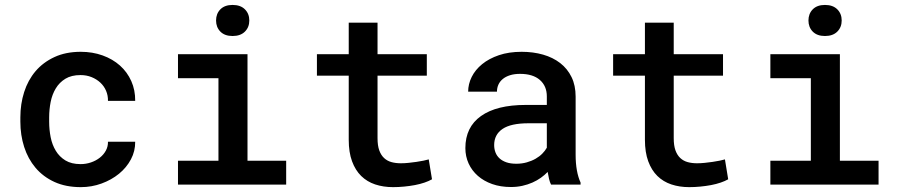

<svg xmlns="http://www.w3.org/2000/svg" viewBox="-20 -748 3641 778"><path d="M306.6 -83Q328.1 -83 348.4 -89.8Q368.7 -96.7 384.3 -108.9Q399.9 -121.1 408.9 -137.7Q418 -154.3 417.5 -173.8H527.8Q528.3 -135.7 510.5 -102.3Q492.7 -68.8 462.2 -43.9Q431.6 -19 391.6 -4.4Q351.6 10.3 307.6 10.3Q246.6 10.3 200.7 -10.7Q154.8 -31.7 124 -68.1Q93.3 -104.5 77.9 -152.6Q62.5 -200.7 62.5 -254.9V-272.5Q62.5 -326.7 77.9 -375Q93.3 -423.3 124 -459.5Q154.8 -495.6 200.7 -516.8Q246.6 -538.1 307.1 -538.1Q355 -538.1 395.8 -523.4Q436.5 -508.8 466.1 -482.4Q495.6 -456.1 512 -419.4Q528.3 -382.8 527.8 -339.4H417.5Q418 -360.8 409.9 -379.9Q401.9 -398.9 386.7 -413.1Q371.6 -427.2 351.1 -435.5Q330.6 -443.8 306.2 -443.8Q269.5 -443.8 245.1 -429Q220.7 -414.1 206.1 -389.9Q191.4 -365.7 185.3 -335Q179.2 -304.2 179.2 -272.5V-254.9Q179.2 -222.7 185.3 -191.9Q191.4 -161.1 206.1 -137Q220.7 -112.8 245.1 -97.9Q269.5 -83 306.6 -83Z M701.2 -528.3H982.9V-96.7H1139.6V0H701.2V-96.7H865.2V-431.2H701.2ZM855.5 -665Q855.5 -692.4 873 -710.2Q890.6 -728 922.4 -728Q954.6 -728 972.4 -710.2Q990.2 -692.4 990.2 -665Q990.2 -637.7 972.4 -619.9Q954.6 -602.1 922.4 -602.1Q890.6 -602.1 873 -619.9Q855.5 -637.7 855.5 -665Z M1509.8 -656.2V-528.3H1709.5V-441.4H1509.8V-188Q1509.8 -158.2 1516.8 -138.7Q1523.9 -119.1 1536.6 -107.4Q1549.3 -95.7 1566.4 -91.1Q1583.5 -86.4 1604 -86.4Q1619.1 -86.4 1635.5 -88.1Q1651.9 -89.8 1667.2 -92Q1682.6 -94.2 1695.6 -96.9Q1708.5 -99.6 1717.3 -102.1L1730.5 -21.5Q1717.8 -14.2 1700 -8.1Q1682.1 -2 1661.1 2Q1640.1 5.9 1617.4 8.1Q1594.7 10.3 1572.8 10.3Q1533.2 10.3 1500.2 -0.7Q1467.3 -11.7 1443.6 -34.9Q1419.9 -58.1 1406.5 -94.5Q1393.1 -130.9 1393.1 -181.6V-441.4H1264.2V-528.3H1393.1V-656.2Z M2212.9 0Q2208 -9.8 2204.8 -22.9Q2201.7 -36.1 2199.2 -51.3Q2187 -38.6 2171.6 -27.6Q2156.2 -16.6 2137.5 -8.3Q2118.7 0 2096.9 4.9Q2075.2 9.8 2050.3 9.8Q2008.3 9.8 1974.4 -2.2Q1940.4 -14.2 1916.3 -35.4Q1892.1 -56.6 1878.9 -85.4Q1865.7 -114.3 1865.7 -147.9Q1865.7 -232.9 1929 -277.8Q1992.2 -322.8 2110.4 -322.8H2195.8V-357.4Q2195.8 -399.4 2167.5 -424.1Q2139.2 -448.7 2087.4 -448.7Q2064 -448.7 2046.4 -443.1Q2028.8 -437.5 2017.1 -427.7Q2005.4 -418 1999.5 -404.8Q1993.7 -391.6 1993.7 -376.5H1877Q1877 -407.2 1891.4 -436.3Q1905.8 -465.3 1933.6 -488Q1961.4 -510.7 2001.7 -524.4Q2042 -538.1 2093.8 -538.1Q2140.6 -538.1 2180.7 -526.6Q2220.7 -515.1 2250 -492.4Q2279.3 -469.7 2295.9 -435.8Q2312.5 -401.9 2312.5 -356.4V-121.1Q2312.5 -86.4 2317.6 -57.9Q2322.8 -29.3 2332.5 -8.3V0ZM2072.3 -84.5Q2094.7 -84.5 2114.5 -90.1Q2134.3 -95.7 2150.1 -104.7Q2166 -113.8 2177.5 -125.5Q2189 -137.2 2195.8 -149.4V-248.5H2121.6Q2050.3 -248.5 2016.4 -225.6Q1982.4 -202.6 1982.4 -160.2Q1982.4 -144 1987.8 -130.1Q1993.2 -116.2 2004.2 -106.2Q2015.1 -96.2 2032 -90.3Q2048.8 -84.5 2072.3 -84.5Z M2710 -656.2V-528.3H2909.7V-441.4H2710V-188Q2710 -158.2 2717 -138.7Q2724.1 -119.1 2736.8 -107.4Q2749.5 -95.7 2766.6 -91.1Q2783.7 -86.4 2804.2 -86.4Q2819.3 -86.4 2835.7 -88.1Q2852.1 -89.8 2867.4 -92Q2882.8 -94.2 2895.8 -96.9Q2908.7 -99.6 2917.5 -102.1L2930.7 -21.5Q2918 -14.2 2900.1 -8.1Q2882.3 -2 2861.3 2Q2840.3 5.9 2817.6 8.1Q2794.9 10.3 2772.9 10.3Q2733.4 10.3 2700.4 -0.7Q2667.5 -11.7 2643.8 -34.9Q2620.1 -58.1 2606.7 -94.5Q2593.3 -130.9 2593.3 -181.6V-441.4H2464.4V-528.3H2593.3V-656.2Z M3101.6 -528.3H3383.3V-96.7H3540V0H3101.6V-96.7H3265.6V-431.2H3101.6ZM3255.9 -665Q3255.9 -692.4 3273.4 -710.2Q3291 -728 3322.8 -728Q3355 -728 3372.8 -710.2Q3390.6 -692.4 3390.6 -665Q3390.6 -637.7 3372.8 -619.9Q3355 -602.1 3322.8 -602.1Q3291 -602.1 3273.4 -619.9Q3255.9 -637.7 3255.9 -665Z"/></svg>

Font: Roboto Mono
Style: Regular
Weight: 500
Designer: Google
Version: Version 2.000986; 2015; ttfautohint (v1.3)